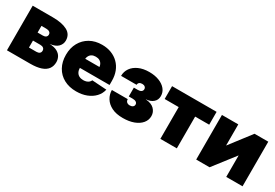

<svg xmlns="http://www.w3.org/2000/svg" viewBox="29 -1251 2828 1973"><g transform="rotate(30 1443.0 -264.5)"><path d="M45.4 0V-529.3H283.7Q393.6 -529.3 456.8 -495.6Q520 -461.9 520 -387.7Q520 -346.7 490 -315.2Q460 -283.7 393.1 -275.9Q451.7 -273.4 485.1 -254.2Q518.6 -234.9 532.5 -206.5Q546.4 -178.2 546.4 -148.4Q546.4 -100.1 522 -66.9Q497.6 -33.7 447.5 -16.8Q397.5 0 320.8 0ZM227.1 -137.7H314.5Q337.9 -137.7 351.6 -148.2Q365.2 -158.7 365.2 -178.7Q365.2 -198.7 351.6 -209.5Q337.9 -220.2 314.5 -220.2H227.1ZM227.1 -315.4H289.6Q312.5 -315.4 325.4 -325.9Q338.4 -336.4 338.4 -354.5Q338.4 -373.5 323.7 -384Q309.1 -394.5 283.7 -394.5H227.1Z M870.6 10.7Q787.1 10.7 724.6 -23.2Q662.1 -57.1 627.7 -119.1Q593.3 -181.2 593.3 -263.7Q593.3 -345.2 627.7 -407.2Q662.1 -469.2 723.4 -503.9Q784.7 -538.6 866.2 -538.6Q926.8 -538.6 976.3 -519.3Q1025.9 -500 1062 -464.1Q1098.1 -428.2 1117.4 -378.4Q1136.7 -328.6 1136.7 -267.1V-218.3H652.3V-326.7H1046.9L956.1 -306.2Q956.1 -336.4 946 -357.2Q936 -377.9 917 -388.9Q897.9 -399.9 870.1 -399.9Q842.3 -399.9 823.2 -388.9Q804.2 -377.9 794.2 -357.2Q784.2 -336.4 784.2 -306.2V-223.6Q784.2 -191.9 795.4 -169.9Q806.6 -147.9 827.4 -137Q848.1 -126 876.5 -126Q897 -126 913.6 -131.3Q930.2 -136.7 941.9 -147Q953.6 -157.2 959.5 -171.4L1132.3 -160.2Q1121.1 -109.4 1085 -70.8Q1048.8 -32.2 994.1 -10.7Q939.5 10.7 870.6 10.7Z M1422.9 7.8Q1343.3 7.8 1290 -19Q1236.8 -45.9 1210 -90.1Q1183.1 -134.3 1183.1 -186H1371.6Q1371.1 -165 1384.5 -152.6Q1397.9 -140.1 1421.4 -140.1Q1443.4 -140.1 1456.3 -150.6Q1469.2 -161.1 1469.2 -176.8Q1469.2 -195.3 1454.3 -205.3Q1439.5 -215.3 1413.6 -215.3H1366.7V-319.8H1413.6Q1439 -319.8 1453.6 -330.1Q1468.3 -340.3 1468.3 -359.4Q1468.3 -375.5 1456.1 -386Q1443.8 -396.5 1423.3 -396.5Q1401.9 -396.5 1389.2 -386.5Q1376.5 -376.5 1376.5 -358.9H1192.4Q1192.4 -410.2 1220.7 -450.7Q1249 -491.2 1301.5 -514.9Q1354 -538.6 1425.3 -538.6Q1491.7 -538.6 1542.5 -518.8Q1593.3 -499 1622.1 -463.9Q1650.9 -428.7 1650.9 -382.3Q1650.9 -335.9 1617.7 -308.1Q1584.5 -280.3 1534.2 -277.8V-276.4Q1602.1 -271.5 1635.7 -237.3Q1669.4 -203.1 1669.4 -155.8Q1669.4 -107.9 1638.4 -70.8Q1607.4 -33.7 1552 -12.9Q1496.6 7.8 1422.9 7.8Z M1865.7 0V-377H1699.2V-529.3H2227.5V-377H2061V0Z M2840.8 0H2647.5V-253.4H2646L2449.7 0H2291V-529.3H2484.9V-279.3H2485.8L2677.7 -529.3H2840.8Z"/></g></svg>

Font: Inter 24pt Black
Style: Regular
Weight: 900
Designer: Rasmus Andersson
Foundry: rsms
Version: Version 4.001;git-66647c0bb